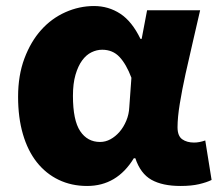

<svg xmlns="http://www.w3.org/2000/svg" viewBox="-20 -603 725 637"><path d="M269 14Q217 14 174.5 -6.5Q132 -27 102 -65Q72 -103 56 -158Q40 -213 40 -282Q40 -353 61 -409Q82 -465 116.5 -503.5Q151 -542 197 -562.5Q243 -583 292 -583Q340 -583 379 -557.5Q418 -532 446 -474H450L468 -569H644Q633 -520 620 -465Q607 -410 595.5 -357.5Q584 -305 576.5 -259Q569 -213 569 -181Q569 -152 584.5 -141Q600 -130 624 -130Q641 -130 661 -137L682 -6Q666 2 640.5 8Q615 14 579 14Q519 14 482.5 -6.5Q446 -27 429 -78H424Q368 14 269 14ZM312 -132Q330 -132 346.5 -141Q363 -150 376.5 -165.5Q390 -181 399 -202.5Q408 -224 409 -248L416 -345Q399 -390 376.5 -414Q354 -438 319 -438Q301 -438 283.5 -429.5Q266 -421 252.5 -402.5Q239 -384 230.5 -355Q222 -326 222 -285Q222 -204 246 -168Q270 -132 312 -132Z"/></svg>

Font: Kinto Sans Black
Style: Regular
Weight: 900
Designer: Authors: Ryoko NISHIZUKA  (kana & ideographs); Paul D. Hunt (Latin, Greek & Cyrillic); Wenlong ZHANG  (bopomofo); Sandol
Foundry: Adobe Systems Incorporated, ookami Inc.
Version: Version 0.001